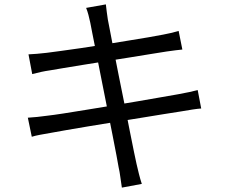

<svg xmlns="http://www.w3.org/2000/svg" viewBox="-20 -811 1040 876"><path d="M392 -707Q388 -726 383.5 -743Q379 -760 373 -775L463 -791Q464 -777 467 -757.5Q470 -738 472 -722Q474 -712 481 -675.5Q488 -639 498.5 -584Q509 -529 522 -465Q535 -401 548 -336Q561 -271 572 -214Q583 -157 591.5 -117Q600 -77 603 -63Q608 -41 614 -17Q620 7 627 28L536 45Q532 20 529 -3.5Q526 -27 521 -49Q519 -62 511.5 -101.5Q504 -141 493 -197Q482 -253 469 -317.5Q456 -382 443.5 -446Q431 -510 420 -565Q409 -620 401.5 -658Q394 -696 392 -707ZM110 -563Q128 -564 148.5 -565.5Q169 -567 193 -570Q216 -573 257 -578.5Q298 -584 349.5 -591.5Q401 -599 456.5 -608Q512 -617 564 -625.5Q616 -634 658 -641Q700 -648 724 -653Q746 -657 764.5 -661.5Q783 -666 795 -670L812 -585Q801 -584 780.5 -581.5Q760 -579 740 -576Q714 -572 671 -565Q628 -558 575.5 -549.5Q523 -541 468 -532.5Q413 -524 361.5 -515.5Q310 -507 270 -500.5Q230 -494 208 -490Q187 -487 168.5 -483Q150 -479 127 -473ZM107 -274Q125 -275 150 -277.5Q175 -280 195 -283Q222 -286 267.5 -293Q313 -300 370.5 -309.5Q428 -319 489.5 -329Q551 -339 609 -349Q667 -359 715.5 -367.5Q764 -376 793 -381Q822 -386 844 -391Q866 -396 882 -400L898 -316Q883 -315 859.5 -311.5Q836 -308 808 -303Q775 -298 725.5 -290Q676 -282 618 -272.5Q560 -263 499.5 -253.5Q439 -244 383 -234.5Q327 -225 283 -217.5Q239 -210 213 -205Q184 -200 162.5 -196Q141 -192 125 -187Z"/></svg>

Font: Noto Sans SC Thin
Style: Regular
Weight: 400
Version: Version 2.004-H2;hotconv 1.0.118;makeotfexe 2.5.65603